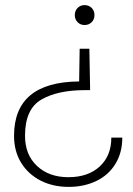

<svg xmlns="http://www.w3.org/2000/svg" viewBox="-20 -565 522 752"><path d="M311 -545Q328 -545 339 -534Q350 -523 350 -506Q350 -489 339 -478Q328 -467 311 -467Q295 -467 284 -478Q273 -489 273 -506Q273 -523 284 -534Q295 -545 311 -545ZM249 167Q187 167 138.5 142Q90 117 62.5 72Q35 27 35 -33Q35 -244 290 -246L292 -374H330L333 -212H313Q206 -212 142 -175Q78 -138 78 -33Q78 41 125 85Q172 129 248 129Q325 129 370.5 87Q416 45 416 -26H459Q459 33 432 77Q405 121 357 144Q309 167 249 167Z"/></svg>

Font: Fz Poppins ExtLt
Style: Regular
Weight: 200
Designer: Ninad Kale (Devanagari), Jonny Pinhorn (Latin)
Foundry: Indian Type Foundry
Version: Vit hóa bi Vntype.Com & FontZin.Com